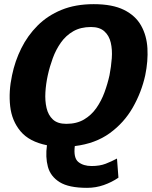

<svg xmlns="http://www.w3.org/2000/svg" viewBox="-20 -696 730 924"><path d="M38 -334Q52 -402 82.5 -463.5Q113 -525 161 -573Q209 -621 276 -648.5Q343 -676 431 -676Q521 -676 576.5 -648.5Q632 -621 659 -573Q686 -525 689.5 -463.5Q693 -402 679 -334Q661 -252 619 -178.5Q577 -105 508 -55Q439 -5 340 7Q333 64 357 83.5Q381 103 421 103Q460 103 488.5 92Q517 81 543 67L550 159Q518 181 479.5 194.5Q441 208 399 208Q311 208 267 180.5Q223 153 210.5 106.5Q198 60 206 3Q121 -14 79 -64Q37 -114 29 -184.5Q21 -255 38 -334ZM210 -334Q201 -293 198.5 -252Q196 -211 204 -176.5Q212 -142 234.5 -121Q257 -100 299 -100Q349 -100 384.5 -121Q420 -142 444 -176.5Q468 -211 483 -252Q498 -293 507 -334Q515 -375 518 -416Q521 -457 513 -491Q505 -525 482 -545.5Q459 -566 418 -566Q368 -566 332.5 -545.5Q297 -525 273 -491Q249 -457 234 -416Q219 -375 210 -334Z"/></svg>

Font: Epunda Sans ExtraBold
Style: Italic
Weight: 800
Italic angle: -12.0243°
Designer: Simon Atzbach
Foundry: typofactur
Version: Version 2.204; ttfautohint (v1.8.4.7-5d5b)